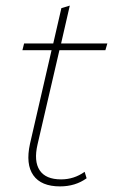

<svg xmlns="http://www.w3.org/2000/svg" viewBox="-20 -655 403 685"><path d="M192 -476 114 -140Q100 -80 121.5 -47.5Q143 -15 198 -15Q244 -15 282 -42L289 -19Q249 10 194 10Q127 10 99 -29.5Q71 -69 87 -142L164 -476H60L66 -500H170L199 -626L229 -635L198 -500H363L356 -476Z"/></svg>

Font: Elaine Sans ExtraLight
Style: Italic
Weight: 275
Italic angle: -13°
Designer: Wei Huang
Foundry: Wei Huang
Version: Version 2.001;December 24, 2019;FontCreator 12.0.0.2547 64-b